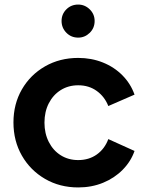

<svg xmlns="http://www.w3.org/2000/svg" viewBox="-20 -810 648 842"><path d="M323 12Q382 12 432 -8.5Q482 -29 518 -65.5Q554 -102 570 -148L455 -200Q439 -157 404.5 -132.5Q370 -108 323 -108Q280 -108 246.5 -129Q213 -150 194 -187.5Q175 -225 175 -272Q175 -320 194 -357Q213 -394 246.5 -415Q280 -436 323 -436Q370 -436 404.5 -411Q439 -386 455 -345L570 -395Q553 -443 517 -479.5Q481 -516 431 -536Q381 -556 323 -556Q242 -556 177.5 -519Q113 -482 76 -418Q39 -354 39 -273Q39 -192 76 -127.5Q113 -63 177.5 -25.5Q242 12 323 12ZM323 -645Q352 -645 373.5 -666Q395 -687 395 -718Q395 -748 373.5 -769Q352 -790 323 -790Q292 -790 271 -769Q250 -748 250 -718Q250 -688 271 -666.5Q292 -645 323 -645Z"/></svg>

Font: Plus Jakarta Sans
Style: Bold
Weight: 700
Designer: Gumpita Rahayu
Foundry: Tokotype
Version: Version 2.004; ttfautohint (v1.8.3)